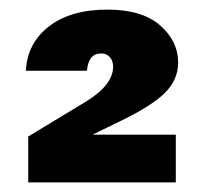

<svg xmlns="http://www.w3.org/2000/svg" viewBox="-20 -734 423 402"><path d="M34.2 -585.9Q37.1 -643.6 82.5 -678.7Q127.9 -713.9 205.1 -713.9Q277.3 -713.9 315.2 -680.9Q353 -647.9 353 -603Q353 -567.4 325.7 -540Q298.3 -512.7 234.9 -481.9L173.8 -452.1H348.1V-352.1H39.1V-448.2L161.1 -522Q216.8 -556.6 216.8 -594.2Q216.8 -606.9 210 -614.5Q203.1 -622.1 191.9 -622.1Q165 -622.1 162.1 -585.9Z"/></svg>

Font: SVN-Poppins
Style: Bold
Weight: 700
Designer: Ninad Kale (Devanagari), Jonny Pinhorn (Latin)
Foundry: Indian Type Foundry
Version: Version 3.200;PS 1.000;hotconv 16.6.54;makeotf.lib2.5.65590